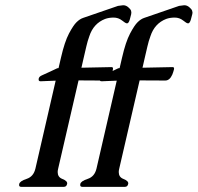

<svg xmlns="http://www.w3.org/2000/svg" viewBox="-20 -726 768 746"><path d="M542.5 -501.5 533.7 -462.9 650.9 -465.3Q658.2 -465.3 655.8 -455.6Q653.3 -445.8 649.4 -436Q639.2 -413.1 622.1 -413.1L522.5 -413.6L443.4 -71.3Q441.4 -63.5 441.4 -57.6Q441.4 -38.1 458.5 -31.2Q481 -22.5 478 -11.2Q475.6 0 465.3 0H299.8Q289.6 0 292 -11.2Q294.4 -22.5 321.3 -31.2Q347.7 -40 355 -71.3L433.6 -412.6L375 -410.2Q369.6 -410.2 367.7 -413.1Q326.2 -413.1 285.2 -413.6L206.1 -71.3Q204.1 -63.5 204.1 -57.6Q204.1 -38.1 221.2 -31.2Q243.7 -22.5 240.7 -11.2Q238.3 0 228 0H62.5Q54.2 0 54.2 -7.3Q54.2 -9.3 54.7 -11.2Q57.1 -22.5 84 -31.2Q110.4 -40 117.7 -71.3L196.3 -412.6L137.7 -410.2Q128.4 -410.2 130.4 -419.9V-420.9Q132.3 -428.7 142.6 -433.1Q153.3 -437.5 174.8 -447.8Q196.8 -458 200.7 -460Q205.1 -461.9 207.5 -461.4L216.8 -501.5Q231 -563.5 248 -595.7Q265.1 -627.9 277.3 -639.6Q290 -652.3 303.7 -656.7L438.5 -703.1L458 -705.6Q458.5 -705.6 459 -705.6Q469.2 -705.6 478 -698.2Q487.3 -690.4 489.3 -684.1Q491.2 -677.7 489.7 -670.9Q488.3 -664.1 484.4 -650.4Q480.5 -636.7 474.6 -635.3H473.1Q467.8 -635.3 454.1 -646.5Q439.9 -657.7 421.4 -657.7Q402.8 -657.7 388.2 -652.3Q343.3 -634.8 327.1 -585.4Q320.3 -566.9 315.4 -545.4Q310.5 -523.9 305.2 -501.5L296.4 -462.9L413.6 -465.3Q420.9 -465.3 418.5 -455.6Q418 -453.1 417.5 -450.2Q434.1 -458 438 -460Q442.4 -461.9 444.8 -461.4L454.1 -501.5Q468.3 -563.5 485.4 -595.7Q502.4 -627.9 514.6 -639.6Q527.3 -652.3 541 -656.7L675.8 -703.1L695.3 -705.6Q695.8 -705.6 696.3 -705.6Q706.5 -705.6 715.3 -698.2Q724.6 -690.4 726.6 -684.1Q727.5 -680.7 728 -676.8Q728 -673.8 727.1 -670.9Q725.6 -664.1 721.7 -650.4Q717.8 -636.7 711.9 -635.3H710.4Q705.1 -635.3 691.4 -646.5Q677.2 -657.7 658.7 -657.7Q640.1 -657.7 625.5 -652.3Q580.6 -634.8 564.5 -585.4Q557.6 -566.9 552.7 -545.4Q547.9 -523.9 542.5 -501.5Z"/></svg>

Font: Caudex
Style: Italic
Weight: 400
Italic angle: -13°
Version: Version 1.04